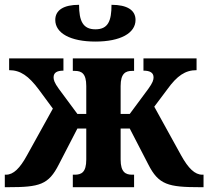

<svg xmlns="http://www.w3.org/2000/svg" viewBox="-20 -779 867 799"><path d="M377 -606C481 -606 544 -641 544 -696C544 -737 509 -759 444 -759C444 -692 430 -657 377 -657C325 -657 309 -692 309 -759C245 -759 210 -737 210 -696C210 -641 273 -606 377 -606ZM0 0H13C145 0 182 -10 225 -95L302 -244H339V-115C339 -62 319 -52 291 -52H283V0H538V-52H530C503 -52 482 -62 482 -115V-244H520L597 -95C640 -10 680 0 813 0H827V-52H822C791 -52 764 -78 734 -132L622 -335L676 -407C717 -464 751 -487 798 -487V-536H577V-485C605 -485 619 -476 619 -457C619 -447 616 -435 597 -409L520 -305H482V-421C482 -474 503 -484 530 -484H538V-536H283V-484H291C319 -484 339 -474 339 -421V-305H302L225 -409C206 -435 203 -447 203 -457C203 -476 216 -485 244 -485V-536H18V-487C65 -487 99 -463 141 -407L200 -327L92 -132C63 -79 36 -52 5 -52H0Z"/></svg>

Font: Noto Serif SemiCondensed
Style: Bold
Weight: 700
Width: 4
Designer: Monotype Design Team
Foundry: Monotype Imaging Inc.
Version: Version 2.015